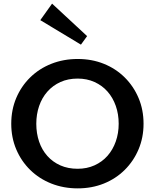

<svg xmlns="http://www.w3.org/2000/svg" viewBox="-20 -1025 854 1058"><path d="M408 13Q330 13 263 -13.5Q196 -40 146.5 -88.5Q97 -137 69.5 -202Q42 -267 42 -343Q42 -420 69.5 -485Q97 -550 146.5 -598.5Q196 -647 263 -673.5Q330 -700 408 -700Q486 -700 552 -673.5Q618 -647 667 -598.5Q716 -550 743.5 -485Q771 -420 771 -343Q771 -267 743.5 -202Q716 -137 667 -88.5Q618 -40 552 -13.5Q486 13 408 13ZM408 -95Q459 -95 501 -114Q543 -133 572.5 -166.5Q602 -200 618 -245.5Q634 -291 634 -343Q634 -396 618 -441.5Q602 -487 572.5 -520.5Q543 -554 501 -573Q459 -592 408 -592Q355 -592 313 -573Q271 -554 241 -520Q211 -486 195.5 -440.5Q180 -395 180 -343Q180 -290 195.5 -244.5Q211 -199 241 -165.5Q271 -132 313 -113.5Q355 -95 408 -95ZM426 -779 202 -914 267 -1005 460 -826Z"/></svg>

Font: BioRhyme ExtraBold
Style: Bold
Weight: 700
Version: Version 1.600;gftools[0.9.33]